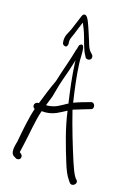

<svg xmlns="http://www.w3.org/2000/svg" viewBox="-128 -880 659 978"><g transform="rotate(15 201.5 -391.0)"><path d="M29 -106C21 -77 9 -39 34 -26L42 -21C50 -15 63 -18 67 -26C74 -41 64 -49 55 -55V-58C57 -68 60 -81 64 -97C78 -155 88 -228 108 -286L125 -285C173 -285 202 -306 234 -322C235 -323 234 -323 235 -323C246 -236 273 -144 297 -66C308 -30 318 -4 334 19L341 29C355 48 385 25 371 7L363 -2C350 -23 343 -45 332 -77C307 -154 279 -248 258 -334C273 -339 288 -343 304 -348L348 -361C369 -365 360 -404 337 -395L294 -383C279 -378 264 -374 252 -369C242 -436 233 -503 230 -572C228 -606 240 -687 208 -662C202 -657 202 -640 197 -633C179 -568 157 -514 139 -453C119 -411 102 -368 84 -322H79C70 -322 61 -314 61 -304C61 -297 64 -291 71 -288C52 -231 40 -165 29 -106ZM122 -322 142 -373C148 -395 154 -416 160 -437C172 -477 189 -517 200 -556C202 -564 205 -573 208 -582V-570C211 -496 220 -429 230 -358C229 -358 228 -358 226 -357C194 -340 170 -321 125 -321ZM123 -652C123 -643 131 -636 141 -636C147 -636 152 -645 152 -655L151 -662C151 -681 159 -690 166 -708C175 -730 185 -756 194 -776L207 -744C215 -723 222 -696 228 -674C234 -654 241 -630 250 -616L255 -606C259 -603 263 -601 268 -601C278 -601 286 -608 286 -618C286 -623 284 -628 281 -631L272 -641C260 -653 255 -673 250 -690C240 -722 227 -763 216 -791C211 -802 204 -818 193 -818C188 -818 184 -815 180 -808C174 -793 167 -778 160 -760L146 -727C135 -703 119 -687 123 -652Z"/></g></svg>

Font: Stray Cat
Style: SuCn
Weight: 400
Version: Version 1.0